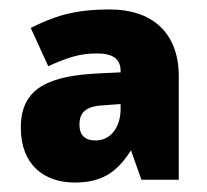

<svg xmlns="http://www.w3.org/2000/svg" viewBox="-20 -742 437 406"><path d="M213 -722C134 -722 94 -707 45 -683L82 -602C124 -621 150 -629 185 -629C218 -629 235 -618 235 -592V-589L192 -587C84 -582 24 -557 24 -472C24 -393 74 -356 138 -356C197 -356 228 -379 257 -424L279 -362H358V-581C358 -675 299 -722 213 -722ZM235 -522V-511C235 -477 217 -445 182 -445C159 -445 148 -457 148 -478C148 -497 154 -516 194 -519Z"/></svg>

Font: Noto Sans UI Black
Style: Regular
Weight: 900
Designer: Monotype Design Team
Foundry: Monotype Imaging Inc.
Version: Version 1.901